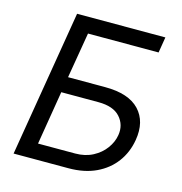

<svg xmlns="http://www.w3.org/2000/svg" viewBox="-107 -824 874 922"><g transform="rotate(15 329.5 -363.5)"><path d="M42.6 0 163.4 -727.3H602.3L589.5 -649.1H238.6L200.3 -421.9H384.9Q502.1 -421.9 555.2 -365.6Q608.3 -309.3 592.3 -214.5Q581.7 -151.3 545.8 -103Q509.9 -54.7 451.7 -27.3Q393.5 0 315.3 0ZM143.5 -76.7H328.1Q377.8 -76.7 415.7 -96.8Q453.5 -116.8 476.7 -148.6Q500 -180.4 505.7 -215.9Q514.2 -268.1 480.5 -305.9Q446.7 -343.8 372.2 -343.8H187.5Z"/></g></svg>

Font: Inter UI
Style: Italic
Weight: 400
Italic angle: -9.39999°
Designer: Rasmus Andersson
Foundry: rsms
Version: 3.2;8d6f07862